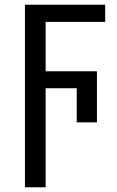

<svg xmlns="http://www.w3.org/2000/svg" viewBox="-20 -556 499 816"><path d="M174 240H86V-536H427V-463H174V-253H392V-36H306V-181H174Z"/></svg>

Font: Apis
Style: Regular
Weight: 400
Designer: Monotype Design Team
Foundry: Monotype Imaging Inc.
Version: Version 2.000; build 0001